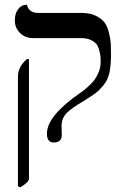

<svg xmlns="http://www.w3.org/2000/svg" viewBox="-20 -575 537 815"><path d="M65.9 220.2 56.2 215.8V-251Q56.2 -291 94.2 -324.2H103V184.1Q103 198.2 65.9 220.2ZM241.2 -38.1Q241.2 -35.2 241.7 -23.2Q242.2 -11.2 242.2 -2.9Q242.2 30.3 208 29.8Q179.2 29.8 179.2 -7.8Q179.2 -83 319.8 -180.2Q327.6 -185.1 339.4 -194.6Q351.1 -204.1 367.9 -220.9Q384.8 -237.8 396 -262Q407.2 -286.1 407.2 -310.1Q407.2 -327.1 406 -338.1Q404.8 -349.1 400.4 -364.5Q396 -379.9 387.9 -389.4Q379.9 -398.9 364 -406Q348.1 -413.1 325.2 -413.1H122.1Q86.9 -413.1 64.9 -435.1Q43 -457 43 -487.8Q43 -516.6 55.4 -533.7Q67.9 -550.8 81.1 -553.2L94.2 -555.2Q102.1 -520 143.1 -520H329.1Q363.3 -520 387.7 -507.6Q412.1 -495.1 424.1 -479Q436 -462.9 442.6 -435.5Q449.2 -408.2 450.2 -390.1Q451.2 -372.1 451.2 -344.2Q451.2 -298.3 444.6 -267.1Q438 -235.8 419.4 -213.4Q400.9 -190.9 386 -179.9Q371.1 -168.9 337.9 -147.9Q284.7 -117.2 262.9 -95.2Q241.2 -73.2 241.2 -38.1Z"/></svg>

Font: Linux Libertine Initials
Style: Initials
Weight: 400
Designer: Philipp H. Poll
Foundry: Philipp H. Poll
Version: Version 5.0.6